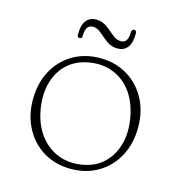

<svg xmlns="http://www.w3.org/2000/svg" viewBox="-97 -707 753 803"><g transform="rotate(15 280.0 -305.5)"><path d="M280.5 -469.5Q346.5 -469.5 398 -438.8Q449.5 -408 478.8 -354Q508 -300 508 -230.5Q508 -160 479 -105.8Q450 -51.5 398.5 -20.8Q347 10 280 10Q213.5 10 162.2 -20.8Q111 -51.5 81.8 -105.8Q52.5 -160 52.5 -230Q52.5 -300 81.5 -354Q110.5 -408 162 -438.8Q213.5 -469.5 280.5 -469.5ZM319 -19Q374 -27 410.2 -60Q446.5 -93 461.5 -143.8Q476.5 -194.5 466.5 -256.5Q456 -321.5 424.8 -365.8Q393.5 -410 346.8 -429.5Q300 -449 243.5 -440.5Q187.5 -432 150.8 -399.2Q114 -366.5 99 -315.8Q84 -265 93.5 -203.5Q104 -138 136 -93.8Q168 -49.5 215.2 -29.8Q262.5 -10 319 -19ZM339 -527Q311.5 -527 291.2 -542.2Q271 -557.5 253.2 -573Q235.5 -588.5 217 -588.5Q185 -588.5 185 -541Q185 -528 174 -528Q164 -528 164 -541Q164 -581.5 179.2 -601.2Q194.5 -621 222 -621Q249 -621 269.2 -605.8Q289.5 -590.5 307.2 -575.2Q325 -560 344.5 -560Q375.5 -560 375.5 -607Q375.5 -620.5 387 -620.5Q397 -620.5 397 -607Q397 -566 381.5 -546.5Q366 -527 339 -527Z"/></g></svg>

Font: Fraunces 9pt S050 Thin
Style: Regular
Weight: 100
Version: Version 1.000; ttfautohint (v1.8.3)